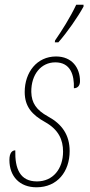

<svg xmlns="http://www.w3.org/2000/svg" viewBox="-20 -786 382 816"><path d="M213 -606H228C266 -649 311 -714 335 -758V-766H304C278 -711 243 -656 214 -614ZM135 10C224 10 276 -57 276 -144C276 -213 243 -259 184 -291C135 -318 114 -348 113 -395C112 -470 155 -521 215 -521C280 -521 296 -467 294 -411C309 -411 320 -421 320 -441C320 -498 286 -546 218 -546C137 -546 85 -479 85 -395C85 -333 116 -298 172 -267C229 -235 248 -192 248 -142C248 -68 205 -15 137 -15C65 -15 43 -69 45 -147C32 -147 20 -137 20 -106C20 -37 63 10 135 10Z"/></svg>

Font: Noto Serif Condensed Thin
Style: Italic
Weight: 100
Width: 3
Italic angle: -12°
Designer: Monotype Design Team
Foundry: Monotype Imaging Inc.
Version: Version 2.013